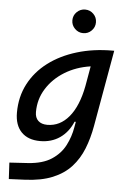

<svg xmlns="http://www.w3.org/2000/svg" viewBox="-63 -780 712 1061"><g transform="rotate(5 293.0 -250.0)"><path d="M26.9 234.4 22 143.6 124.5 137.2Q206.1 131.8 255.1 99.6Q304.2 67.4 329.1 19Q354 -29.3 362.8 -82.5L368.2 -112.8H361.3Q336.4 -53.7 289.8 -21.7Q243.2 10.3 180.7 10.3Q113.3 10.3 76.4 -27.8Q39.6 -65.9 39.6 -135.3Q39.6 -223.1 76.9 -294.7Q114.3 -366.2 181.6 -417Q249 -467.8 339.6 -495.1Q430.2 -522.5 536.1 -522.5H545.4L470.2 -98.1Q458 -29.3 434.8 28.8Q411.6 86.9 371.6 130.9Q331.5 174.8 268.8 200.7Q206.1 226.6 114.7 230.5ZM423.3 -425.3Q343.3 -413.6 280.3 -374.8Q217.3 -335.9 180.7 -277.3Q144 -218.8 144 -147.5Q144 -116.2 161.9 -99.4Q179.7 -82.5 212.4 -82.5Q282.7 -82.5 332.5 -142.3Q382.3 -202.1 403.8 -314.5ZM365.7 -604.5Q338.9 -604.5 319.6 -623.8Q300.3 -643.1 300.3 -669.9Q300.3 -697.3 319.6 -716.3Q338.9 -735.4 365.7 -735.4Q393.1 -735.4 412.1 -716.3Q431.2 -697.3 431.2 -669.9Q431.2 -643.1 412.1 -623.8Q393.1 -604.5 365.7 -604.5Z"/></g></svg>

Font: Cascadia Mono
Style: Italic
Weight: 400
Italic angle: -10°
Monospace: yes
Designer: Aaron Bell
Foundry: Saja Typeworks
Version: Version 2404.023; ttfautohint (v1.8.4)